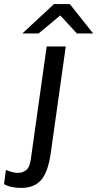

<svg xmlns="http://www.w3.org/2000/svg" viewBox="-116 -740 479 946"><path d="M134 15Q121 106 87.5 146Q54 186 -14 186Q-36 186 -59 181Q-82 176 -96 167L-87 97Q-75 103 -57.5 107.5Q-40 112 -29 112Q-5 112 13 98Q31 84 36 44L114 -511H208ZM343 -575H263L181 -664L74 -575H-6L150 -720H228Z"/></svg>

Font: Chivo
Style: Italic
Weight: 400
Italic angle: -8.05°
Designer: Hector Gatti
Foundry: Omnibus-Type
Version: Version 1.007